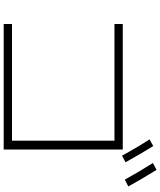

<svg xmlns="http://www.w3.org/2000/svg" viewBox="66 -956 868 1040"><g transform="rotate(90 500.0 -436.0)"><path d="M735 -812 771 -832Q805 -779 859 -682L823 -663Q781 -741 735 -812ZM863 -830 900 -850Q954 -763 990 -697L953 -678Q909 -758 863 -830ZM110 -667H790V-22H110V-67H742V-622H110Z"/></g></svg>

Font: M PLUS 1p Light
Style: Regular
Weight: 300
Version: Version 1.061